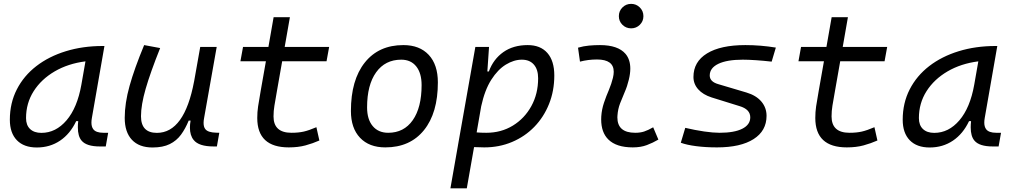

<svg xmlns="http://www.w3.org/2000/svg" viewBox="-20 -764 5313 1008"><path d="M173.3 10.3Q105.5 10.3 68.6 -27.8Q31.7 -65.9 31.7 -135.3Q31.7 -223.1 68.4 -294.7Q105 -366.2 170.9 -417Q236.8 -467.8 325.7 -495.1Q414.6 -522.5 519 -522.5H528.3L462.4 -145Q460 -131.3 460 -120.6Q460 -99.1 469.2 -86.4Q482.9 -66.9 522.9 -66.9H547.9L535.2 4.9H504.4Q433.6 4.9 408.2 -25.9Q388.7 -48.8 388.7 -95.7Q388.7 -110.4 390.6 -127.9H379.9Q348.6 -61.5 295.4 -25.6Q242.2 10.3 173.3 10.3ZM197.3 -66.4Q272.9 -66.4 329.3 -132.3Q385.7 -198.2 407.2 -319.3L428.7 -441.9Q337.4 -430.2 267.1 -389.2Q196.8 -348.1 156.7 -285.2Q116.7 -222.2 116.7 -144Q116.7 -106.9 137.9 -86.7Q159.2 -66.4 197.3 -66.4Z M780.8 10.3Q710.4 10.3 672.6 -30Q634.8 -70.3 634.8 -145Q634.8 -222.2 660.2 -313Q685.5 -403.8 736.8 -527.3L820.8 -511.7Q769 -382.3 744.6 -297.4Q720.2 -212.4 720.2 -153.8Q720.2 -66.4 803.7 -66.4Q948.2 -66.4 999 -336.9V-336.4L1031.2 -517.6H1117.7L1051.8 -146Q1048.8 -130.9 1048.8 -119.1Q1048.8 -97.2 1058.1 -85.9Q1071.8 -68.4 1114.7 -67.4L1131.3 -66.9L1118.7 4.9H1101.6Q1023.4 4.9 996.6 -29.3Q977.1 -53.2 977.1 -94.2Q977.1 -111.3 980.5 -130.9H970.7Q953.6 -88.9 930.4 -57.1Q907.2 -25.4 871.3 -7.6Q835.4 10.3 780.8 10.3Z M1496.1 9.8Q1330.6 9.8 1330.6 -144.5Q1330.6 -175.8 1335 -205.3Q1339.4 -234.9 1348.6 -287.1L1376 -442.4H1242.2L1255.9 -517.6H1389.2L1416.5 -673.8H1502L1474.6 -517.6H1708L1694.3 -442.4H1461.4L1434.1 -287.1Q1425.3 -236.8 1420.7 -209.2Q1416 -181.6 1416 -152.8Q1416 -66.9 1510.3 -66.9Q1546.9 -66.9 1574.7 -73.2Q1602.5 -79.6 1641.1 -96.2L1656.7 -26.4Q1622.6 -11.2 1584 -0.7Q1545.4 9.8 1496.1 9.8Z M2002.9 9.8Q1918 9.8 1870.1 -40.8Q1822.3 -91.3 1822.3 -181.2Q1822.3 -344.2 1895.3 -435.8Q1968.3 -527.3 2097.7 -527.3Q2183.1 -527.3 2231 -475.8Q2278.8 -424.3 2278.8 -331.5Q2278.8 -170.9 2205.8 -80.6Q2132.8 9.8 2002.9 9.8ZM2018.1 -66.9Q2100.6 -66.9 2147 -133.1Q2193.4 -199.2 2193.4 -317.4Q2193.4 -379.9 2165.3 -415.3Q2137.2 -450.7 2086.4 -450.7Q2002.4 -450.7 1954.8 -384.5Q1907.2 -318.4 1907.2 -200.2Q1907.2 -137.2 1936.8 -102.1Q1966.3 -66.9 2018.1 -66.9Z M2430.7 224.6H2344.7L2384.3 -0.5V-1L2475.6 -517.6H2547.4L2538.6 -388.7H2546.4Q2570.3 -453.6 2622.6 -490.5Q2674.8 -527.3 2750.5 -527.3Q2817.4 -527.3 2853.8 -485.8Q2890.1 -444.3 2890.1 -367.7Q2890.1 -287.1 2862.5 -218.3Q2835 -149.4 2785.2 -98.1Q2735.4 -46.9 2668.2 -18.6Q2601.1 9.8 2522.5 9.8Q2496.1 9.8 2468.8 8.3ZM2482.4 -68.8Q2505.9 -66.9 2533.2 -66.9Q2610.8 -66.9 2672.4 -104.5Q2733.9 -142.1 2769.5 -206.8Q2805.2 -271.5 2805.2 -353Q2805.2 -399.4 2782.7 -425Q2760.3 -450.7 2719.7 -450.7Q2678.2 -450.7 2636 -425Q2593.8 -399.4 2559.3 -345.5Q2524.9 -291.5 2506.3 -206.1Z M3409.2 -95.7 3436.5 -31.2Q3407.7 -14.2 3375.7 -2.2Q3343.8 9.8 3302.2 9.8Q3215.8 9.8 3173.8 -31.7Q3136.2 -68.8 3136.2 -137.2Q3136.2 -145 3136.7 -153.3Q3139.2 -189.9 3150.9 -224.6Q3162.6 -259.3 3176.8 -292Q3190.4 -324.7 3197.8 -355Q3202.1 -373 3202.1 -387.2Q3202.1 -451.7 3114.3 -451.7Q3067.9 -451.7 3024.9 -440.4L3014.6 -513.7Q3043.5 -522 3072.3 -524.7Q3101.1 -527.3 3129.9 -527.3Q3224.6 -527.3 3264.2 -481Q3289.1 -451.2 3289.1 -403.8Q3289.1 -377.4 3281.2 -345.2Q3272.9 -310.5 3259.8 -280.8Q3246.6 -250.5 3235.4 -221.2Q3224.1 -191.9 3221.7 -157.7Q3221.2 -152.8 3221.2 -147.9Q3221.2 -66.9 3314.9 -66.9Q3341.3 -66.9 3361.6 -73.5Q3381.8 -80.1 3409.2 -95.7ZM3293.5 -615.2Q3266.6 -615.2 3247.8 -633.8Q3229 -652.3 3229 -679.2Q3229 -706.1 3247.8 -724.9Q3266.6 -743.7 3293.5 -743.7Q3320.3 -743.7 3339.1 -724.9Q3357.9 -706.1 3357.9 -679.2Q3357.9 -652.3 3339.1 -633.8Q3320.3 -615.2 3293.5 -615.2Z M3744.1 9.8Q3685.1 9.8 3635.5 3.4Q3585.9 -2.9 3554.2 -14.6L3577.6 -92.8Q3629.9 -80.6 3677 -73.7Q3724.1 -66.9 3757.8 -66.9Q3835 -66.9 3877 -88.1Q3918.9 -109.4 3918.9 -147.9Q3918.9 -190.4 3862.3 -207L3716.3 -252.4Q3670.4 -267.1 3645.5 -295.2Q3620.6 -323.2 3620.6 -359.9Q3620.6 -439.9 3691.9 -483.6Q3763.2 -527.3 3893.1 -527.3Q3973.1 -527.3 4053.2 -514.2L4031.2 -440.4Q3988.3 -445.3 3948.5 -448Q3908.7 -450.7 3879.9 -450.7Q3796.9 -450.7 3751.5 -429Q3706.1 -407.2 3706.1 -367.7Q3706.1 -334.5 3752.4 -321.8L3898.9 -278.3Q3949.7 -263.2 3977.1 -231Q4004.4 -198.7 4004.4 -155.8Q4004.4 -77.1 3936.3 -33.7Q3868.2 9.8 3744.1 9.8Z M4425.8 9.8Q4260.3 9.8 4260.3 -144.5Q4260.3 -175.8 4264.6 -205.3Q4269 -234.9 4278.3 -287.1L4305.7 -442.4H4171.9L4185.5 -517.6H4318.8L4346.2 -673.8H4431.6L4404.3 -517.6H4637.7L4624 -442.4H4391.1L4363.8 -287.1Q4355 -236.8 4350.3 -209.2Q4345.7 -181.6 4345.7 -152.8Q4345.7 -66.9 4439.9 -66.9Q4476.6 -66.9 4504.4 -73.2Q4532.2 -79.6 4570.8 -96.2L4586.4 -26.4Q4552.2 -11.2 4513.7 -0.7Q4475.1 9.8 4425.8 9.8Z M4860.8 10.3Q4793 10.3 4756.1 -27.8Q4719.2 -65.9 4719.2 -135.3Q4719.2 -223.1 4755.9 -294.7Q4792.5 -366.2 4858.4 -417Q4924.3 -467.8 5013.2 -495.1Q5102.1 -522.5 5206.5 -522.5H5215.8L5149.9 -145Q5147.5 -131.3 5147.5 -120.6Q5147.5 -99.1 5156.7 -86.4Q5170.4 -66.9 5210.4 -66.9H5235.4L5222.7 4.9H5191.9Q5121.1 4.9 5095.7 -25.9Q5076.2 -48.8 5076.2 -95.7Q5076.2 -110.4 5078.1 -127.9H5067.4Q5036.1 -61.5 4982.9 -25.6Q4929.7 10.3 4860.8 10.3ZM4884.8 -66.4Q4960.4 -66.4 5016.8 -132.3Q5073.2 -198.2 5094.7 -319.3L5116.2 -441.9Q5024.9 -430.2 4954.6 -389.2Q4884.3 -348.1 4844.2 -285.2Q4804.2 -222.2 4804.2 -144Q4804.2 -106.9 4825.4 -86.7Q4846.7 -66.4 4884.8 -66.4Z"/></svg>

Font: CaskaydiaCove NFP SemiLight
Style: Italic
Weight: 350
Italic angle: -10°
Designer: Aaron Bell
Foundry: Saja Typeworks
Version: Version 2111.001; VTT 6.35;Nerd Fonts 3.1.1